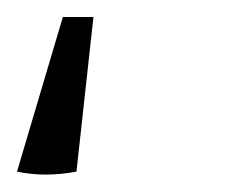

<svg xmlns="http://www.w3.org/2000/svg" viewBox="-29 -28 266 226"><path d="M81 -8 61 174Q24 181 -9 174L45 -8Z"/></svg>

Font: Piazzolla SC Light
Style: Italic
Weight: 300
Italic angle: -11.3°
Designer: Juan Pablo del Peral
Foundry: Huerta Tipografica
Version: Version 1.330